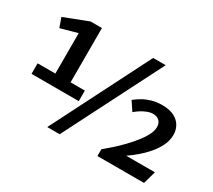

<svg xmlns="http://www.w3.org/2000/svg" viewBox="-136 -990 1384 1246"><g transform="rotate(30 555.5 -367.0)"><path d="M694 -732H788L416 0H323ZM62 -327H195V-630L70 -595L45 -665L224 -734H309V-327H416V-248H62ZM699 -51Q699 -51 716.5 -65.5Q734 -80 761.5 -104.5Q789 -129 819.5 -160.5Q850 -192 877.5 -226Q905 -260 922.5 -293.5Q940 -327 940 -356Q940 -385 922.5 -401.5Q905 -418 877 -418Q855 -418 832.5 -409Q810 -400 792.5 -389Q775 -378 764 -369Q753 -360 753 -360L709 -426Q709 -426 722.5 -436.5Q736 -447 761 -461.5Q786 -476 821 -486.5Q856 -497 899 -497Q954 -497 989 -479Q1024 -461 1041 -431Q1058 -401 1058 -366Q1058 -322 1038 -282Q1018 -242 988.5 -208Q959 -174 929 -148.5Q899 -123 879 -109Q859 -95 859 -95H1075L1048 0H699Z"/></g></svg>

Font: Rosario Light
Style: Bold
Weight: 700
Version: Version 1.101; ttfautohint (v1.8.1.43-b0c9)